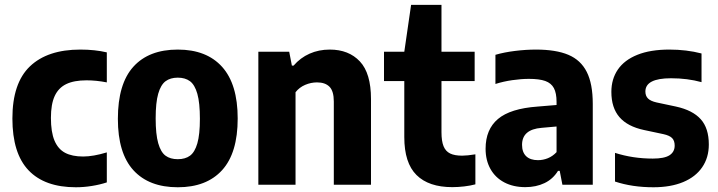

<svg xmlns="http://www.w3.org/2000/svg" viewBox="-20 -760 2956 790"><path d="M31 -272.5Q31 -418 103.2 -487Q175.5 -556 310.5 -556Q370.5 -556 419.5 -544.5V-421Q376 -429.5 336 -429.5Q284.5 -429.5 252.5 -414Q220.5 -398.5 205 -364.8Q189.5 -331 189.5 -275Q189.5 -216.5 204.2 -181.5Q219 -146.5 248 -131.2Q277 -116 322 -116Q363.5 -116 419.5 -133V-9.5Q390.5 0 357.5 5.2Q324.5 10.5 292 10.5Q164 10.5 97.5 -59.2Q31 -129 31 -272.5Z M465 -271Q465 -415 528.8 -485.5Q592.5 -556 711.5 -556Q830 -556 894 -484.8Q958 -413.5 958 -272.5Q958 -130.5 894 -60Q830 10.5 711.5 10.5Q593 10.5 529 -59.5Q465 -129.5 465 -271ZM802.5 -271Q802.5 -337 792 -374Q781.5 -411 761.8 -425.8Q742 -440.5 711.5 -440.5Q681 -440.5 661.2 -425.8Q641.5 -411 631 -374.5Q620.5 -338 620.5 -273Q620.5 -207.5 631 -170.8Q641.5 -134 661 -119.5Q680.5 -105 711.5 -105Q742.5 -105 762 -119.5Q781.5 -134 792 -170.2Q802.5 -206.5 802.5 -271Z M1043 -547H1170L1181 -490H1188Q1216 -522.5 1253.8 -539.2Q1291.5 -556 1337 -556Q1415 -556 1460.8 -507.2Q1506.5 -458.5 1506.5 -352.5V0H1353.5V-342Q1353.5 -385 1335.8 -403Q1318 -421 1284.5 -421Q1259.5 -421 1235.5 -410.8Q1211.5 -400.5 1196 -380.5V0H1043Z M1936 -125V-1.5Q1915.5 4 1890.2 7Q1865 10 1841 10Q1744 10 1693.8 -39.8Q1643.5 -89.5 1643.5 -196V-426.5H1560V-547H1643.5L1671.5 -740H1796.5V-547H1933V-426.5H1796.5V-216Q1796.5 -179.5 1805 -158.5Q1813.5 -137.5 1832 -128.5Q1850.5 -119.5 1881.5 -119.5Q1902 -119.5 1936 -125Z M2419 -332.5V0H2294L2283 -57H2276Q2255 -23 2220.2 -6.5Q2185.5 10 2141.5 10Q2092 10 2055 -9.5Q2018 -29 1998 -64.8Q1978 -100.5 1978 -148Q1978 -227.5 2029 -270.5Q2080 -313.5 2192 -321.5L2270 -328V-340.5Q2270 -377 2259 -397.5Q2248 -418 2223.5 -426.8Q2199 -435.5 2156.5 -435.5Q2124.5 -435.5 2088 -430.2Q2051.5 -425 2018.5 -414.5V-534.5Q2054.5 -545 2099.2 -550.5Q2144 -556 2185 -556Q2267.5 -556 2318.5 -534.5Q2369.5 -513 2394.2 -464.2Q2419 -415.5 2419 -332.5ZM2270 -134V-239.5L2208.5 -234Q2128 -227.5 2128 -164Q2128 -133.5 2145 -117.2Q2162 -101 2193.5 -101Q2214.5 -101 2234.2 -109Q2254 -117 2270 -134Z M2510.5 -13V-131Q2584 -107.5 2666 -107.5Q2713.5 -107.5 2734.8 -121.2Q2756 -135 2756 -161Q2756 -181 2745.5 -191.8Q2735 -202.5 2710 -208L2630 -225Q2562 -239.5 2528.8 -278Q2495.5 -316.5 2495.5 -382Q2495.5 -434.5 2522.2 -473.8Q2549 -513 2602.5 -534.5Q2656 -556 2734 -556Q2805 -556 2866.5 -540V-422Q2808.5 -438 2741 -438Q2635.5 -438 2635.5 -383.5Q2635.5 -365.5 2646.2 -354.8Q2657 -344 2681.5 -338.5L2761.5 -321.5Q2830 -306.5 2863.2 -269.5Q2896.5 -232.5 2896.5 -165.5Q2896.5 -111.5 2869.2 -71.8Q2842 -32 2790.8 -10.8Q2739.5 10.5 2668.5 10.5Q2581.5 10.5 2510.5 -13Z"/></svg>

Font: Encode Sans Semi Condensed
Style: Bold
Weight: 700
Width: 4
Designer: Multiple Designers
Foundry: Impallari Type
Version: Version 2.000